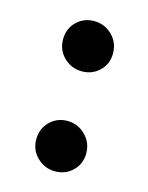

<svg xmlns="http://www.w3.org/2000/svg" viewBox="-76 -465 414 536"><g transform="rotate(15 131.0 -197.0)"><path d="M133.8 -269Q103.5 -269 81.8 -290Q60.1 -311 60.1 -341.8Q60.1 -373 80.8 -393.3Q101.6 -413.6 131.3 -413.6Q161.6 -413.6 183.3 -392.3Q205.1 -371.1 205.1 -339.4Q205.1 -309.1 184.3 -289.1Q163.6 -269 133.8 -269ZM133.8 20Q103.5 20 81.8 -1Q60.1 -22 60.1 -52.7Q60.1 -84 80.8 -104.5Q101.6 -125 131.3 -125Q161.6 -125 183.3 -103.5Q205.1 -82 205.1 -50.8Q205.1 -20.5 184.3 -0.2Q163.6 20 133.8 20Z"/></g></svg>

Font: Elstob 6pt SemiBold
Style: Regular
Weight: 600
Designer: Peter S. Baker
Version: Version 1.015